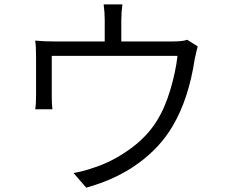

<svg xmlns="http://www.w3.org/2000/svg" viewBox="-20 -818 1040 871"><path d="M829.1 -637.7 877 -607.4Q874 -598.6 863.3 -549.8Q835.9 -369.1 763.7 -247.1Q707 -149.4 606.9 -76.7Q506.8 -3.9 371.1 33.2L313.5 -33.2Q356.4 -40 409.2 -58.6Q490.2 -85 567.9 -140.6Q645.5 -196.3 689.5 -266.6Q727.5 -326.2 752.4 -409.7Q777.3 -493.2 785.2 -564.5H214.8V-378.9Q214.8 -343.8 217.8 -322.3H139.6Q143.6 -342.8 143.6 -382.8V-558.6Q143.6 -611.3 139.6 -633.8Q177.7 -629.9 232.4 -629.9H455.1V-725.6Q455.1 -761.7 450.2 -797.9H535.2Q530.3 -761.7 530.3 -725.6V-629.9H762.7Q810.5 -629.9 829.1 -637.7Z"/></svg>

Font: GenEi Gothic M SemiLight
Style: Regular
Weight: 350
Designer: o_tamon (Modified); [Source Han Sans]
Ryoko NISHIZUKA  (kana & ideographs); Paul D. Hunt (Latin, Greek & Cyrillic); Wenl
Version: Version 1.1a;Original Version 1.004